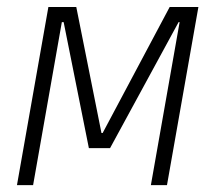

<svg xmlns="http://www.w3.org/2000/svg" viewBox="-20 -538 626 558"><path d="M29.3 0 120.6 -517.6H201.7L274.9 -151.4H278.3L473.1 -517.6H556.6L465.3 0H418.5L502 -473.6H499L299.8 -107.4H238.3L165 -473.6H159.7L76.2 0Z"/></svg>

Font: CaskaydiaCove NFP ExtraLight
Style: Italic
Weight: 200
Italic angle: -10°
Designer: Aaron Bell
Foundry: Saja Typeworks
Version: Version 2111.001; VTT 6.35;Nerd Fonts 3.1.1